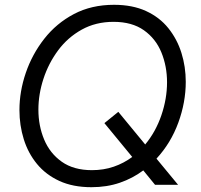

<svg xmlns="http://www.w3.org/2000/svg" viewBox="-20 -770 838 800"><path d="M361 10Q284 10 227.5 -16Q171 -42 134 -87Q97 -132 79 -190Q61 -248 61 -311Q61 -389 87.5 -466.5Q114 -544 164.5 -608.5Q215 -673 288 -711.5Q361 -750 455 -750Q532 -750 588.5 -724Q645 -698 681.5 -652.5Q718 -607 736 -549.5Q754 -492 754 -429Q754 -344 723 -259Q692 -174 632 -109L722 0H626L577 -60Q533 -27 479 -8.5Q425 10 361 10ZM363 -61Q412 -61 454 -75.5Q496 -90 531 -116L415 -257L473 -304L585 -168Q629 -221 652.5 -290Q676 -359 676 -427Q676 -494 652.5 -551.5Q629 -609 579.5 -644Q530 -679 453 -679Q379 -679 320.5 -646.5Q262 -614 222 -560Q182 -506 161 -441.5Q140 -377 140 -313Q140 -246 164 -188.5Q188 -131 237.5 -96Q287 -61 363 -61Z"/></svg>

Font: Be Vietnam Pro Light
Style: Italic
Weight: 300
Italic angle: -12°
Designer: Lam Bao, Tony Le, Vietanh Nguyen
Foundry: Yellow Type Foundry
Version: Version 1.002; ttfautohint (v1.8.3)